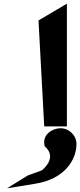

<svg xmlns="http://www.w3.org/2000/svg" viewBox="-20 -686 435 1042"><path d="M308 10C262 10 211 46 221 98L222 107L229 114C266 150 257 196 208 238C183 248 153 258 131 266L18 336L166 312C335 287 395 177 395 96C395 48 355 10 308 10ZM343 0V-666L189 -575L220 0Z"/></svg>

Font: Charger
Style: Hemi
Weight: 900
Designer: Jasper
Foundry: Cannot Into Space Fonts
Version: Version 0.99